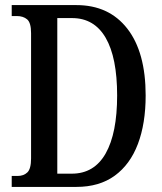

<svg xmlns="http://www.w3.org/2000/svg" viewBox="-20 -734 636 754"><path d="M26 0V-43H49Q73 -43 87.5 -57Q102 -71 102 -112V-604Q102 -645 86.5 -658Q71 -671 46 -671H26V-714H280Q408 -714 480 -621.5Q552 -529 552 -359Q552 -249 521.5 -168.5Q491 -88 430.5 -44Q370 0 280 0ZM262 -52Q350 -52 395 -131.5Q440 -211 440 -359Q440 -508 395 -585.5Q350 -663 263 -663H205V-52Z"/></svg>

Font: Noto Serif Thai ExtraCondensed Medium
Style: Regular
Weight: 500
Width: 2
Designer: Monotype Design Team
Foundry: Monotype Imaging Inc.
Version: Version 2.002; ttfautohint (v1.8.4.7-5d5b)